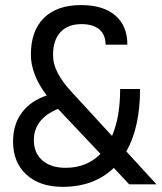

<svg xmlns="http://www.w3.org/2000/svg" viewBox="-20 -723 634 753"><path d="M486.8 0 426.3 -64.5Q349.1 9.8 225.6 9.8Q136.2 9.8 83.7 -38.1Q31.2 -85.9 31.2 -168Q31.2 -234.4 65.4 -280.8Q99.6 -327.1 163.1 -348.6Q101.1 -430.7 101.1 -508.8Q101.1 -602.1 152.3 -652.6Q203.6 -703.1 297.9 -703.1Q384.3 -703.1 431.9 -662.6Q479.5 -622.1 479.5 -547.9H394Q394 -586.9 369.4 -607.7Q344.7 -628.4 299.8 -628.4Q246.6 -628.4 217.3 -597.2Q188 -565.9 188 -507.8Q188 -471.2 206.5 -436.3Q225.1 -401.4 257.3 -366.2L419.4 -189.9Q451.2 -263.7 451.2 -374H529.3Q529.3 -224.6 475.6 -128.9L593.8 0ZM374 -119.6 207.5 -295.9Q112.8 -257.3 112.8 -172.9Q112.8 -123 146.2 -94Q179.7 -64.9 237.3 -64.9Q320.8 -64.9 374 -119.6Z"/></svg>

Font: Cascadia Mono SemiLight
Style: Regular
Weight: 350
Monospace: yes
Designer: Aaron Bell
Foundry: Saja Typeworks
Version: Version 2404.023; ttfautohint (v1.8.4)